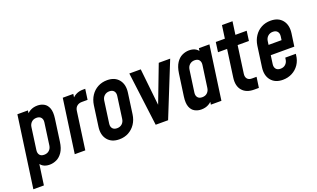

<svg xmlns="http://www.w3.org/2000/svg" viewBox="-86 -1169 3037 1839"><g transform="rotate(-20 1432.0 -250.0)"><path d="M0 180 102 -547.5H209.5L198 -468L182.5 -493Q204 -525 236.2 -542.8Q268.5 -560.5 310 -560.5Q346.5 -560.5 376.2 -544Q406 -527.5 420.5 -489.2Q435 -451 426 -386L395 -162Q386 -96 360.2 -58Q334.5 -20 300 -3.8Q265.5 12.5 229.5 12.5Q188 12.5 161 -5.2Q134 -23 122 -55L144 -79.5L107.5 180ZM211.5 -95Q243 -95 263.2 -113.5Q283.5 -132 287.5 -162L318.5 -386Q322.5 -416 307.5 -434.5Q292.5 -453 261.5 -453Q230.5 -453 210.5 -434.2Q190.5 -415.5 186.5 -386L155.5 -162Q151.5 -132 165.8 -113.5Q180 -95 211.5 -95Z M487.5 0 564.5 -547.5H672L659.5 -461.5L643.5 -484.5Q666 -519.5 698.8 -537Q731.5 -554.5 771.5 -554.5H796L781 -447H722.5Q693 -447 672.8 -430.8Q652.5 -414.5 648.5 -384.5L595 0Z M939.5 12.5Q861 12.5 820.2 -37.8Q779.5 -88 791 -169.5L820 -378.5Q828 -433 855.2 -474Q882.5 -515 925 -537.8Q967.5 -560.5 1020 -560.5Q1098.5 -560.5 1138.8 -510.2Q1179 -460 1167.5 -378.5L1138.5 -169.5Q1131 -115 1103.5 -74Q1076 -33 1034 -10.2Q992 12.5 939.5 12.5ZM954.5 -95Q985.5 -95 1005.8 -113.5Q1026 -132 1030 -162L1061 -386Q1065 -416 1050 -434.5Q1035 -453 1004 -453Q974 -453 953.2 -434.5Q932.5 -416 928.5 -386L897.5 -162Q893.5 -132 908.5 -113.5Q923.5 -95 954.5 -95Z M1312.5 0 1243 -547.5H1359.5L1405 -122.5H1381L1543 -547.5H1659.5L1439 0Z M1775 12.5Q1739 12.5 1708.8 -3.8Q1678.5 -20 1664 -58Q1649.5 -96 1658.5 -162L1690 -386Q1699.5 -451.5 1724.8 -489.8Q1750 -528 1784.5 -544.2Q1819 -560.5 1855 -560.5Q1897 -560.5 1924.2 -542.8Q1951.5 -525 1963.5 -493L1941.5 -468L1952 -547.5H2059.5L1982.5 0H1875L1886.5 -79.5L1902 -55Q1881 -23 1849 -5.2Q1817 12.5 1775 12.5ZM1822.5 -95Q1855 -95 1874.5 -113.8Q1894 -132.5 1898 -162L1929.5 -386Q1933.5 -415.5 1919.2 -434.2Q1905 -453 1873 -453Q1843.5 -453 1822.8 -435Q1802 -417 1797.5 -386L1766 -162Q1762 -132.5 1776.5 -113.8Q1791 -95 1822.5 -95Z M2313.5 6.5Q2234.5 6.5 2194 -40.5Q2153.5 -87.5 2165 -170.5L2203.5 -448.5H2111L2124.5 -548H2217L2235.5 -680H2343L2324.5 -548H2439.5L2426 -448.5H2311L2272.5 -170.5Q2268 -139 2283 -120Q2298 -101 2329 -101H2377.5L2362 6.5Z M2606 12.5Q2527.5 12.5 2486.8 -37.8Q2446 -88 2457.5 -169.5L2486.5 -378.5Q2494.5 -433 2521.8 -474Q2549 -515 2591.2 -537.8Q2633.5 -560.5 2686 -560.5Q2764.5 -560.5 2805 -510.5Q2845.5 -460.5 2834.5 -378.5L2816 -249H2560.5L2574.5 -349H2722.5L2727.5 -386Q2731.5 -416 2716.5 -434.5Q2701.5 -453 2670.5 -453Q2640.5 -453 2619.8 -434.5Q2599 -416 2595 -386L2564 -162Q2560 -132 2574.8 -113.5Q2589.5 -95 2620.5 -95Q2652.5 -95 2672.5 -114Q2692.5 -133 2696 -162L2698.5 -179.5H2806L2805 -169.5Q2799.5 -114 2771.8 -73Q2744 -32 2701 -9.8Q2658 12.5 2606 12.5Z"/></g></svg>

Font: Mohave Light SemiBold
Style: Italic
Weight: 600
Italic angle: -8°
Version: Version 2.003